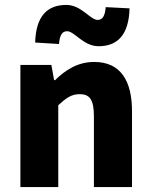

<svg xmlns="http://www.w3.org/2000/svg" viewBox="-20 -761 615 781"><path d="M63 0H217V-333C248 -361 269 -378 304 -378C344 -378 362 -357 362 -288V0H517V-308C517 -432 471 -509 363 -509C295 -509 245 -475 204 -435H200L189 -497H63ZM381 -573C459 -573 504 -620 507 -727L410 -732C407 -694 396 -680 377 -680C347 -680 311 -741 250 -741C171 -741 126 -694 123 -588L220 -582C223 -620 234 -634 253 -634C283 -634 319 -573 381 -573Z"/></svg>

Font: DAIFUKU Sans
Style: Bold
Weight: 700
Designer: Original font ‘Source Han Sans JP’ : Paul D. Hunt
Foundry: Daifuku
Version: Version 1.000